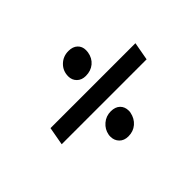

<svg xmlns="http://www.w3.org/2000/svg" viewBox="-90 -766 825 825"><g transform="rotate(-45 322.5 -353.0)"><path d="M603 -394H87L72 -311H588ZM431 -510Q432 -515 432 -523Q432 -546 417 -560Q402 -574 376 -574Q343 -574 320.5 -552Q298 -530 298 -497Q298 -475 313 -460Q328 -445 353 -445Q384 -445 405 -462.5Q426 -480 431 -510ZM377 -198Q378 -202 378 -209Q378 -233 363 -247.5Q348 -262 321 -262Q292 -262 270.5 -243.5Q249 -225 244 -198Q243 -194 243 -186Q243 -163 258 -147.5Q273 -132 299 -132Q329 -132 350 -150Q371 -168 377 -198Z"/></g></svg>

Font: Geom SemiBold
Style: Bold Italic
Weight: 600
Italic angle: -10°
Version: Version 1.102